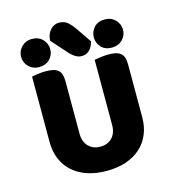

<svg xmlns="http://www.w3.org/2000/svg" viewBox="-126 -962 969 1081"><g transform="rotate(-15 359.0 -422.0)"><path d="M244 -774Q244 -794 250.5 -810Q257 -826 267 -837Q277 -848 290 -854Q303 -860 315 -860Q347 -860 366.5 -843.5Q386 -827 404 -801L465 -712Q456 -677 437.5 -661Q419 -645 396 -645Q377 -644 358.5 -655Q340 -666 324 -684ZM62 -729Q62 -762 86 -786.5Q110 -811 145 -811Q185 -811 208.5 -786.5Q232 -762 232 -729Q232 -695 208.5 -671Q185 -647 145 -647Q110 -647 86 -671Q62 -695 62 -729ZM486 -729Q486 -762 508.5 -786.5Q531 -811 571 -811Q608 -811 632 -786.5Q656 -762 656 -729Q656 -695 632 -671Q608 -647 571 -647Q531 -647 508.5 -671Q486 -695 486 -729ZM633 -224Q633 -170 614.5 -125.5Q596 -81 561 -49.5Q526 -18 476 -1Q426 16 363 16Q300 16 250 -1Q200 -18 165 -49.5Q130 -81 111.5 -125.5Q93 -170 93 -224V-606Q104 -608 128 -611.5Q152 -615 174 -615Q197 -615 214.5 -611.5Q232 -608 244 -599Q256 -590 262 -574Q268 -558 268 -532V-227Q268 -179 294.5 -152Q321 -125 363 -125Q406 -125 432 -152Q458 -179 458 -227V-606Q469 -608 493 -611.5Q517 -615 539 -615Q562 -615 579.5 -611.5Q597 -608 609 -599Q621 -590 627 -574Q633 -558 633 -532Z"/></g></svg>

Font: BALOOCHETTANREGULAR
Style: Book
Weight: 400
Designer: Maithili Shingre and Ek Type
Foundry: Ek Type
Version: Version 1.100;PS 1.000;hotconv 1.0.88;makeotf.lib2.5.647800;